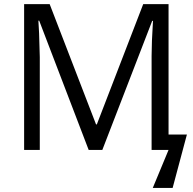

<svg xmlns="http://www.w3.org/2000/svg" viewBox="-20 -734 944 940"><path d="M414.1 0 171.9 -632.8H168L171.4 -570.8Q174.8 -477.1 174.8 -454.1V0H98.1V-713.9H223.1L450.2 -125H454.1L681.2 -713.9H805.2V-75.2H895L825.2 186H728L805.2 0H722.2V-460Q722.2 -524.4 729 -631.8H725.1L481 0Z"/></svg>

Font: Open Sans ACDW
Style: acdw
Weight: 400
Foundry: Ascender Corporation
Version: Version 1.10